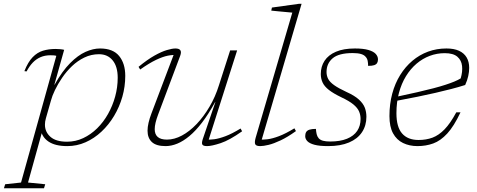

<svg xmlns="http://www.w3.org/2000/svg" viewBox="-90 -754 2494 1004"><path d="M150 -135.5Q147.5 -127 146.2 -118.5Q145 -110 145 -102Q145 -64 173.8 -38.5Q202.5 -13 260.5 -13Q305.5 -13 345.2 -31.8Q385 -50.5 418 -83Q451 -115.5 475 -158.2Q499 -201 512.2 -249.2Q525.5 -297.5 525.5 -347.5Q525.5 -406 499.2 -438.2Q473 -470.5 427.5 -470.5Q387 -470.5 351.2 -453.2Q315.5 -436 286.2 -408Q257 -380 234.8 -347.2Q212.5 -314.5 197.5 -283.2Q182.5 -252 176.5 -228.5ZM122 -80 140 -100.5 56.5 200.5 146.5 209.5 140 230.5H-69.5L-63 209.5L20 200.5L204.5 -462Q198.5 -464 190 -464.5Q181.5 -465 173 -465Q145 -465 122.2 -455.2Q99.5 -445.5 81.5 -426.8Q63.5 -408 49 -380.5L37.5 -382Q56.5 -430 80.8 -455Q105 -480 135 -489Q165 -498 201 -498Q212 -498 225 -496.8Q238 -495.5 245.5 -493.5L194 -310L196 -312Q236 -383 276.8 -424Q317.5 -465 357.2 -482.8Q397 -500.5 433 -500.5Q501 -500.5 533 -461.2Q565 -422 565 -357.5Q565 -301.5 549.8 -248Q534.5 -194.5 506.5 -147.8Q478.5 -101 440.5 -65.5Q402.5 -30 357.2 -10Q312 10 261.5 10Q198.5 10 163.5 -13.8Q128.5 -37.5 122 -80Z M970.5 -27 1036 -219.5H1034.5Q1000.5 -157.5 967 -113.8Q933.5 -70 900.8 -42.8Q868 -15.5 836.8 -2.8Q805.5 10 776 10Q727 10 704.2 -11.2Q681.5 -32.5 681.5 -70.5Q681.5 -89.5 686.8 -112.2Q692 -135 702 -161L823 -480.5L834 -466Q813.5 -468 787.2 -462.8Q761 -457.5 725.8 -440.8Q690.5 -424 643 -390.5L634.5 -404.5Q680 -442 717.2 -463Q754.5 -484 782.5 -492.2Q810.5 -500.5 827 -500.5Q847 -500.5 853.2 -491Q859.5 -481.5 852 -461.5L736.5 -154Q728 -131.5 723.5 -112.5Q719 -93.5 719 -78.5Q719 -51.5 734.8 -37.8Q750.5 -24 783 -24Q821.5 -24 861.2 -45.2Q901 -66.5 938 -105.2Q975 -144 1005.5 -195.8Q1036 -247.5 1055 -308.5L1113.5 -490.5H1150L996.5 -8.5L985.5 -24.5Q1005 -22.5 1030 -25.8Q1055 -29 1089 -41.8Q1123 -54.5 1168 -82L1176 -67.5Q1110.5 -21 1063.8 -5.5Q1017 10 992.5 10Q973 10 968.2 2Q963.5 -6 970.5 -27Z M1438.5 -688Q1429.5 -689 1408.5 -690.8Q1387.5 -692.5 1365.2 -694.8Q1343 -697 1328.5 -698.5L1332 -714.5L1472.5 -734H1487L1274 -8L1263.5 -24.5Q1283.5 -22.5 1309 -25.8Q1334.5 -29 1369 -42Q1403.5 -55 1449.5 -83L1457.5 -68.5Q1413.5 -37 1377.5 -20Q1341.5 -3 1314.5 3.5Q1287.5 10 1271 10Q1250 10 1245 0.8Q1240 -8.5 1246.5 -32.5Z M1562 -80Q1563 -65 1565.8 -52.8Q1568.5 -40.5 1576.5 -31Q1584.5 -22 1599 -18Q1613.5 -14 1636.5 -14Q1689 -14 1724.5 -28.5Q1760 -43 1777.8 -69.5Q1795.5 -96 1795.5 -132Q1795.5 -153 1787.5 -171.5Q1779.5 -190 1757.8 -208Q1736 -226 1694.5 -245.5Q1653 -265.5 1629.5 -284Q1606 -302.5 1596.8 -322.8Q1587.5 -343 1587.5 -367Q1587.5 -406 1607.2 -436.2Q1627 -466.5 1666.8 -483.5Q1706.5 -500.5 1766 -500.5Q1809.5 -500.5 1836.2 -492.8Q1863 -485 1874.8 -472Q1886.5 -459 1886.5 -443.5Q1886.5 -432 1882 -424.5Q1877.5 -417 1866.5 -413.2Q1855.5 -409.5 1835 -409.5Q1835 -424 1832.5 -436.2Q1830 -448.5 1821.5 -457.5Q1813.5 -467 1797 -471.8Q1780.5 -476.5 1754.5 -476.5Q1681.5 -476.5 1649.5 -449.2Q1617.5 -422 1617.5 -377.5Q1617.5 -358 1626 -341.5Q1634.5 -325 1657.2 -308.8Q1680 -292.5 1722 -273Q1764.5 -254 1787 -233.2Q1809.5 -212.5 1817.8 -190.5Q1826 -168.5 1826 -143.5Q1826 -97.5 1803 -62.8Q1780 -28 1735.2 -9Q1690.5 10 1625.5 10Q1580.5 10 1554.5 3Q1528.5 -4 1517.2 -15.8Q1506 -27.5 1506 -42Q1506 -55 1511 -63.5Q1516 -72 1528.5 -76Q1541 -80 1562 -80Z M2235.5 -476Q2195 -476 2157.5 -462Q2120 -448 2088.2 -421Q2056.5 -394 2033 -355.8Q2009.5 -317.5 1996.2 -268.5Q1983 -219.5 1983 -162Q1983 -89.5 2012.8 -55.8Q2042.5 -22 2099 -22Q2138.5 -22 2171.5 -34.2Q2204.5 -46.5 2234.8 -77.8Q2265 -109 2296 -166.5H2318Q2284 -94 2248.8 -55.8Q2213.5 -17.5 2175.2 -3.8Q2137 10 2093 10Q2051 10 2017.5 -6.2Q1984 -22.5 1965.2 -57Q1946.5 -91.5 1946.5 -147Q1946.5 -210 1961 -264Q1975.5 -318 2002.5 -361.5Q2029.5 -405 2066.5 -436.2Q2103.5 -467.5 2148.5 -484Q2193.5 -500.5 2244.5 -500.5Q2284 -500.5 2310.2 -488.5Q2336.5 -476.5 2350 -453.8Q2363.5 -431 2363.5 -399Q2363.5 -379 2358.5 -356.2Q2353.5 -333.5 2342.5 -309.5Q2308 -298.5 2269.2 -288.5Q2230.5 -278.5 2187.2 -268.5Q2144 -258.5 2093.5 -248.2Q2043 -238 1984 -227L1983.5 -248Q2045 -261 2092.8 -272Q2140.5 -283 2176.8 -292.5Q2213 -302 2239.8 -310.8Q2266.5 -319.5 2285.8 -327.5Q2305 -335.5 2319 -344Q2329.5 -379 2326.2 -409Q2323 -439 2301.5 -457.5Q2280 -476 2235.5 -476Z"/></svg>

Font: Newsreader 9pt ExtraLight
Style: Italic
Weight: 250
Italic angle: -17°
Designer: Hugues Gentile
Foundry: Production Type
Version: Version 1.003